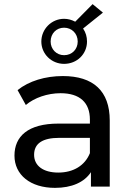

<svg xmlns="http://www.w3.org/2000/svg" viewBox="-20 -903 638 929"><path d="M50 -150C50 -57 127 6 246 6C327 6 388 -21 420 -70V0H511V-320C511 -463 431 -535 284 -535C199 -535 120 -511 65 -467L105 -395C146 -430 210 -452 273 -452C366 -452 415 -407 415 -324V-305H263C115 -305 50 -243 50 -150ZM180 -702C180 -642 229 -594 290 -594C353 -594 401 -642 401 -702C401 -725 395 -746 382 -765L478 -842L428 -883L344 -798C327 -807 309 -812 290 -812C229 -812 180 -762 180 -702ZM267 -236H415V-162C391 -102 335 -68 262 -68C189 -68 145 -101 145 -154C145 -209 186 -236 267 -236ZM290 -769C327 -769 356 -741 356 -702C356 -665 329 -636 290 -636C253 -636 225 -665 225 -702C225 -741 253 -769 290 -769Z"/></svg>

Font: Malon Grotesk Med
Style: Regular
Weight: 500
Designer: Julieta Ulanovsky
Foundry: Julieta Ulanovsky
Version: Version 7.200